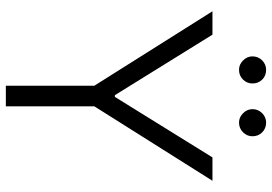

<svg xmlns="http://www.w3.org/2000/svg" viewBox="-157 -774 931 657"><g transform="rotate(90 308.5 -445.5)"><path d="M98.6 -707 305.7 -373H311.5L518.6 -707H598.6L343.8 -302.7V0H273.4V-302.7L18.6 -707ZM172.9 -843.8Q172.9 -863.3 186.5 -877Q200.2 -890.6 218.8 -890.6Q239.3 -890.6 252.4 -877.2Q265.6 -863.8 265.6 -843.8Q265.6 -825.2 252.2 -811.5Q238.8 -797.9 218.8 -797.9Q200.7 -797.9 186.8 -811.8Q172.9 -825.7 172.9 -843.8ZM353.5 -843.8Q353.5 -863.3 367.2 -877Q380.9 -890.6 399.4 -890.6Q419.4 -890.6 432.9 -877.2Q446.3 -863.8 446.3 -843.8Q446.3 -825.2 432.6 -811.5Q418.9 -797.9 399.4 -797.9Q381.3 -797.9 367.4 -811.8Q353.5 -825.7 353.5 -843.8Z"/></g></svg>

Font: Pretendard Light
Style: Regular
Weight: 300
Designer: Base glyphs from Inter by Rasmus Andersson; Hangeul glyphs from Noto Sans CJK(Source Han Sans) by Jang Soo-young and Kan
Foundry: Kil Hyung-jin
Version: Version 1.309